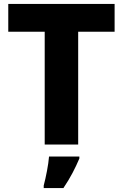

<svg xmlns="http://www.w3.org/2000/svg" viewBox="-20 -734 625 975"><path d="M377 0V-573H562V-714H22V-573H207V0ZM383 71V61H229C226 102 213 167 202 208V221H302C338 168 362 120 383 71Z"/></svg>

Font: Noto Sans Arabic ExtBd
Style: Regular
Weight: 800
Designer: Monotype Design Team, Nadine Chahine, Nizar Qandah and Khaled Hosny
Foundry: Monotype Imaging Inc.
Version: Version 2.012